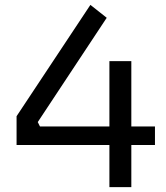

<svg xmlns="http://www.w3.org/2000/svg" viewBox="-20 -768 682 788"><path d="M519 0H429V-173H48V-291L351 -748L418 -695L135 -267L144 -249H429V-517H519V-249H616V-173H519Z"/></svg>

Font: Sora
Style: Regular
Weight: 400
Designer: Jonathan Barnbrook, Julián Moncada
Foundry: Barnbrook Fonts
Version: Version 2.000